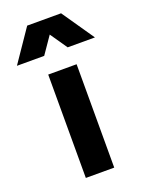

<svg xmlns="http://www.w3.org/2000/svg" viewBox="-239 -882 715 953"><g transform="rotate(-20 119.0 -405.0)"><path d="M57 -640 119 -730 181 -640H325L208 -810H29L-87 -640ZM194 0V-546H44V0Z"/></g></svg>

Font: Plus Jakarta Sans ExtraBold
Style: Regular
Weight: 800
Designer: Gumpita Rahayu
Foundry: Tokotype
Version: Version 2.071;gftools[0.9.30]